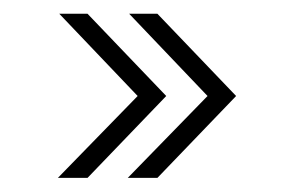

<svg xmlns="http://www.w3.org/2000/svg" viewBox="-20 -404 416 272"><path d="M161 -152 274 -268 163 -384.5H203L314.5 -268L203 -152ZM62 -152 175 -268 64 -384.5H104L215.5 -268L104 -152Z"/></svg>

Font: Imbue Thin 10pt SemiBold
Style: Regular
Weight: 600
Version: Version 1.102